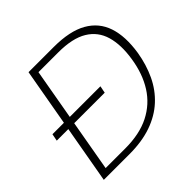

<svg xmlns="http://www.w3.org/2000/svg" viewBox="-175 -870 1039 1039"><g transform="rotate(-45 345.0 -350.0)"><path d="M24 -330 32 -371H399L391 -330ZM54 0 178 -700H370Q493 -700 564.5 -659.5Q636 -619 661.5 -542.5Q687 -466 670 -356Q657 -277 626 -211.5Q595 -146 543.5 -98.5Q492 -51 419 -25.5Q346 0 251 0ZM106 -38H256Q366 -38 442 -76.5Q518 -115 563 -186Q608 -257 623 -355Q638 -450 618 -519Q598 -588 537 -625Q476 -662 367 -662H216Z"/></g></svg>

Font: DM Sans 36pt ExtraLight
Style: Italic
Weight: 250
Italic angle: -10°
Designer: Colophon Foundry, Jonny Pinhorn
Foundry: Colophon Foundry
Version: Version 4.004;gftools[0.9.30]